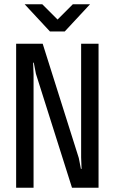

<svg xmlns="http://www.w3.org/2000/svg" viewBox="-20 -900 540 904"><path d="M319 -16 149 -553 139 -605H136L138 -550V-16H56V-694H181L351 -156L361 -105H364L362 -159V-694H444V-16ZM215 -752 96 -880H179L251 -808L323 -880H404L285 -752Z"/></svg>

Font: D2Coding ligature
Style: Regular
Weight: 400
Monospace: yes
Designer: Yong-Rak Park; Jeong-Hwan Yoon; Sang-Min Lee;
Foundry: NHN Corporation
Version: Version 1.3.2; Build 20180524